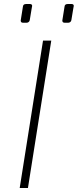

<svg xmlns="http://www.w3.org/2000/svg" viewBox="-20 -935 387 955"><path d="M194 -733H235L119 0H78ZM83 -833 94 -902Q95 -915 110 -915H129Q140 -915 140 -905Q140 -909 128 -835Q127 -829 122.5 -825.5Q118 -822 113 -822H94Q83 -822 83 -833ZM290 -833 301 -902Q302 -915 317 -915H336Q347 -915 347 -905Q347 -909 335 -835Q334 -829 329.5 -825.5Q325 -822 320 -822H301Q290 -822 290 -833Z"/></svg>

Font: Exo ExtraLight
Style: Italic
Weight: 275
Italic angle: -9°
Designer: Natanael Gama
Foundry: Natanael Gama
Version: Version 1.500; ttfautohint (v1.6)